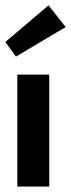

<svg xmlns="http://www.w3.org/2000/svg" viewBox="-26 -684 262 704"><path d="M32.5 -476.5 -6.5 -530 152 -664.5 215 -585ZM37.5 0V-410.5H154.5V0Z"/></svg>

Font: League Spartan SemiBold
Style: Regular
Weight: 600
Foundry: The League of Moveable Type
Version: Version 2.002